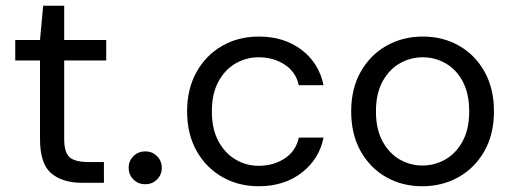

<svg xmlns="http://www.w3.org/2000/svg" viewBox="-20 -635 1784 667"><path d="M265 0Q197 0 158 -33Q119 -66 119 -152V-425H33V-496H119L130 -615H203V-496H349V-425H203V-152Q203 -105 222 -88.5Q241 -72 289 -72H341V0Z M485 5Q460 5 443.5 -11.5Q427 -28 427 -52Q427 -76 443.5 -92.5Q460 -109 485 -109Q509 -109 525.5 -92.5Q542 -76 542 -52Q542 -28 525.5 -11.5Q509 5 485 5Z M879 12Q808 12 751.5 -20.5Q695 -53 662.5 -111.5Q630 -170 630 -248Q630 -326 662.5 -384.5Q695 -443 751.5 -475.5Q808 -508 879 -508Q967 -508 1027.5 -462Q1088 -416 1104 -339H1018Q1008 -385 969 -410.5Q930 -436 878 -436Q836 -436 799 -415Q762 -394 739 -352Q716 -310 716 -248Q716 -186 739 -144Q762 -102 799 -80.5Q836 -59 878 -59Q930 -59 969 -84.5Q1008 -110 1018 -157H1104Q1089 -82 1028 -35Q967 12 879 12Z M1447 12Q1377 12 1321 -20Q1265 -52 1232.5 -110.5Q1200 -169 1200 -248Q1200 -327 1233 -385.5Q1266 -444 1322.5 -476Q1379 -508 1449 -508Q1519 -508 1575 -476Q1631 -444 1663.5 -385.5Q1696 -327 1696 -248Q1696 -169 1663 -110.5Q1630 -52 1573.5 -20Q1517 12 1447 12ZM1447 -60Q1490 -60 1527 -81Q1564 -102 1587 -144Q1610 -186 1610 -248Q1610 -310 1587.5 -352Q1565 -394 1528 -415Q1491 -436 1449 -436Q1406 -436 1369 -415Q1332 -394 1309 -352Q1286 -310 1286 -248Q1286 -186 1309 -144Q1332 -102 1368.5 -81Q1405 -60 1447 -60Z"/></svg>

Font: Firefly Display
Style: Regular
Weight: 400
Designer: Colophon Foundry, Jonny Pinhorn
Foundry: Colophon Foundry
Version: Version 1.200; ttfautohint (v1.8.3)